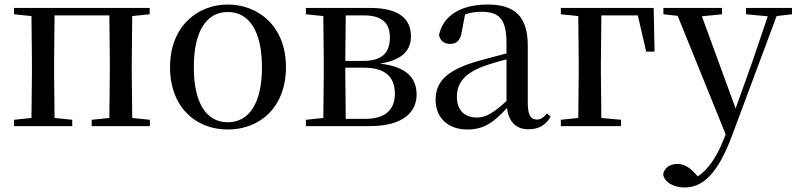

<svg xmlns="http://www.w3.org/2000/svg" viewBox="-20 -557 3519 848"><path d="M42 -494 119 -486 121 -292V-230L119 -36L42 -28V0H299V-28L221 -36L219 -230V-292L221 -489H463L465 -292V-230L463 -36L385 -28V0H642V-28L564 -36L562 -230V-292L564 -486L641 -494V-522H42Z M986 15C1126 15 1243 -81 1243 -261C1243 -441 1121 -537 986 -537C852 -537 731 -440 731 -261C731 -82 846 15 986 15ZM986 -17C892 -17 836 -101 836 -260C836 -420 892 -504 986 -504C1080 -504 1137 -420 1137 -260C1137 -101 1080 -17 986 -17Z M1407 0H1612C1767 0 1820 -67 1820 -139C1820 -213 1775 -263 1658 -276C1766 -293 1795 -342 1795 -397C1795 -473 1743 -522 1615 -522H1331V-494L1408 -486L1410 -292V-230L1408 -36L1331 -28V0ZM1507 -489H1587C1669 -489 1702 -454 1702 -391C1702 -322 1665 -288 1584 -288H1505ZM1505 -258H1587C1686 -258 1724 -214 1724 -143C1724 -72 1682 -32 1592 -32H1507L1505 -230Z M2314 14C2358 14 2390 -3 2412 -42L2396 -56C2379 -36 2367 -29 2351 -29C2325 -29 2311 -46 2311 -104V-355C2311 -483 2255 -537 2134 -537C2013 -537 1936 -486 1919 -402C1924 -377 1942 -363 1968 -363C1995 -363 2015 -378 2020 -420L2034 -493C2059 -502 2082 -505 2105 -505C2184 -505 2217 -475 2217 -365V-321C2175 -310 2129 -298 2090 -287C1952 -247 1904 -196 1904 -116C1904 -32 1964 15 2044 15C2118 15 2161 -17 2219 -80C2227 -21 2257 14 2314 14ZM2217 -111C2157 -55 2123 -38 2087 -38C2033 -38 1998 -68 1998 -130C1998 -189 2031 -232 2112 -263C2142 -274 2179 -285 2217 -295Z M2457 -494 2534 -486 2536 -284V-230L2534 -36L2457 -28V0H2723V-28L2636 -36L2634 -230V-284L2636 -489H2797L2834 -329H2871L2867 -522H2457Z M3275 -494 3371 -485 3301 -279 3229 -78 3080 -485 3169 -494V-522H2910V-494L2973 -487L3185 36L3178 54C3147 134 3109 191 3062 222L3049 208C3026 183 3001 167 2973 167C2943 167 2915 181 2909 212C2913 249 2957 271 3004 271C3085 271 3151 208 3212 45L3410 -486L3478 -494V-522H3275Z"/></svg>

Font: Noto Serif HK Medium
Style: Regular
Weight: 500
Designer: Ryoko NISHIZUKA 西塚涼子 (kana & ideographs); Frank Grießhammer (Latin, Greek & Cyrillic); Wenlong ZHANG 张文龙 (bopomofo); San
Foundry: Adobe
Version: Version 2.001;hotconv 1.1.0;makeotfexe 2.6.0